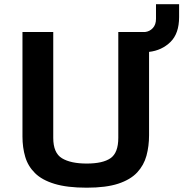

<svg xmlns="http://www.w3.org/2000/svg" viewBox="-20 -872 864 905"><path d="M388.7 12.7Q296.4 12.7 237.1 -5.4Q177.7 -23.4 144.8 -56.2Q111.8 -88.9 98.9 -132.8Q85.9 -176.8 85.9 -228.5V-721.2H231V-222.2Q231 -150.9 272.2 -126Q313.5 -101.1 388.7 -101.1Q464.8 -101.1 501.2 -126.5Q537.6 -151.9 537.6 -222.2V-721.2H664.1Q685.5 -723.6 700.4 -739.7Q715.3 -755.9 715.3 -783.2V-852.1H824.2V-791.5Q824.2 -713.9 783.4 -674.1Q742.7 -634.3 682.6 -627.4V-234.4Q682.6 -183.1 670.4 -138.2Q658.2 -93.3 626.7 -59.3Q595.2 -25.4 537.6 -6.3Q480 12.7 388.7 12.7Z"/></svg>

Font: Monda
Style: Bold
Weight: 700
Designer: Vernon Adams
Foundry: Vernon Adams
Version: Version 2.100; ttfautohint (v1.8.3)